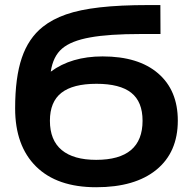

<svg xmlns="http://www.w3.org/2000/svg" viewBox="-20 -745 775 774"><path d="M696.8 -258.8Q696.8 -131.3 610.6 -60.8Q524.4 9.8 367.7 9.8Q210 9.8 125.5 -73.7Q41 -157.2 41 -308.1Q41 -432.6 67.9 -511.7Q94.7 -590.8 152.3 -636.7Q190.9 -667.5 246.1 -686.8Q301.3 -706.1 382.3 -715.3Q463.4 -724.6 579.1 -724.6H626.5L627 -607.9H547.9Q418.5 -607.9 343.8 -594.2Q267.1 -580.6 230.5 -549.3Q193.8 -518.1 184.6 -456.1Q267.6 -517.6 393.6 -517.6Q538.1 -517.6 617.4 -449.2Q696.8 -380.9 696.8 -258.8ZM554.7 -258.3Q554.7 -335 509 -371.1Q463.4 -407.2 368.7 -407.2Q273.9 -407.2 227.5 -370.8Q181.2 -334.5 181.2 -258.3Q181.2 -179.7 228.8 -140.1Q276.4 -100.6 367.7 -100.6Q554.7 -100.6 554.7 -258.3Z"/></svg>

Font: Arimo
Style: Bold
Weight: 700
Designer: Steve Matteson
Foundry: Monotype Imaging Inc.
Version: Version 1.33